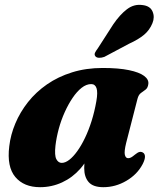

<svg xmlns="http://www.w3.org/2000/svg" viewBox="-20 -764 659 798"><path d="M504.5 -170.5Q495.5 -134 499 -120.2Q502.5 -106.5 512.5 -106.5Q519 -106.5 525 -109.8Q531 -113 540.5 -121Q552 -130.5 559 -132.2Q566 -134 573 -130.5Q582 -126 582.5 -113.8Q583 -101.5 573 -82Q550.5 -39 505.2 -12.5Q460 14 409.5 14Q367 14 348.5 -7.2Q330 -28.5 330 -65Q330 -77.5 331 -91Q332 -104.5 334.5 -119.5Q337 -134.5 340.5 -151Q344 -167.5 349 -185L362 -150Q346.5 -100 314 -63Q281.5 -26 238.2 -6Q195 14 146.5 14Q79.5 14 43.8 -28.2Q8 -70.5 18.5 -156Q24 -204 43.8 -251Q63.5 -298 96.5 -339.8Q129.5 -381.5 175.2 -413.2Q221 -445 279.2 -463.2Q337.5 -481.5 406.5 -481.5Q473 -481.5 516 -472.5Q559 -463.5 579 -448.5Q599 -433.5 596.5 -415Q594.5 -398.5 585 -391.5Q575.5 -384.5 565.8 -377.5Q556 -370.5 551.5 -353.5ZM210.5 -158.5Q206 -118 214.2 -102.5Q222.5 -87 236.5 -87Q251.5 -87 268 -99.8Q284.5 -112.5 301.2 -135.8Q318 -159 333.2 -190.8Q348.5 -222.5 360.8 -261.5Q373 -300.5 380.5 -343.5Q387 -380.5 381.2 -397.5Q375.5 -414.5 359 -414.5Q339 -414.5 319.2 -399Q299.5 -383.5 281.8 -357.2Q264 -331 249 -297.8Q234 -264.5 224.2 -228.5Q214.5 -192.5 210.5 -158.5ZM450.5 -662.5Q478 -703 507.5 -725.5Q537 -748 572 -743Q604 -739.5 614 -716.2Q624 -693 613.5 -667.5Q602 -639 578.8 -619.5Q555.5 -600 516 -582L413.5 -527.5Q402 -523.5 391.8 -523.8Q381.5 -524 376.5 -530Q371 -537 375.2 -545.5Q379.5 -554 386.5 -563Z"/></svg>

Font: Fraunces ExtraBold
Style: Italic
Weight: 800
Italic angle: -16°
Version: Version 1.000;[b76b70a41]